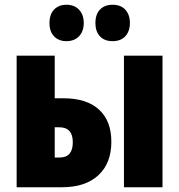

<svg xmlns="http://www.w3.org/2000/svg" viewBox="-20 -787 753 807"><path d="M50 0V-553H210V-374H246Q344 -374 396 -326.5Q448 -279 448 -191Q448 -101 393.5 -50.5Q339 0 241 0ZM501 0V-553H663V0ZM210 -125H231Q286 -125 286 -189Q286 -252 229 -252H210ZM188 -690Q188 -727 207.5 -747Q227 -767 259 -767Q293 -767 312.5 -746Q332 -725 332 -690Q332 -656 312.5 -635Q293 -614 259 -614Q227 -614 207.5 -634Q188 -654 188 -690ZM381 -690Q381 -727 400.5 -747Q420 -767 453 -767Q488 -767 507 -746Q526 -725 526 -690Q526 -656 507 -635Q488 -614 453 -614Q419 -614 400 -634.5Q381 -655 381 -690Z"/></svg>

Font: Noto Sans ExtraCondensed Black
Style: Regular
Weight: 900
Width: 2
Designer: Monotype Design Team
Foundry: Monotype Imaging Inc.
Version: Version 2.013; ttfautohint (v1.8.4.7-5d5b)